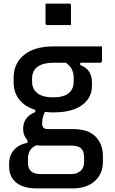

<svg xmlns="http://www.w3.org/2000/svg" viewBox="-20 -801 640 1071"><path d="M109 -82Q109 -149 177 -176V-188Q119 -206 87.5 -245.5Q56 -285 56 -343V-367Q56 -447 114 -494.5Q172 -542 277 -542H549V-462Q549 -451 538 -451H428V-438Q463 -425 478 -400Q493 -375 493 -342V-323Q493 -255 437.5 -214.5Q382 -174 277 -174Q253 -174 231 -177Q215 -148 215 -111Q215 -81 246 -81H387Q472 -81 513 -39Q554 3 554 70V102Q554 167 509.5 208.5Q465 250 381 250H187Q110 250 70.5 217.5Q31 185 31 129V111Q31 66 58.5 35Q86 4 133 -4V-19Q109 -45 109 -82ZM277 -258Q333 -258 362 -280.5Q391 -303 391 -345V-368Q391 -393 381.5 -413Q372 -433 348 -451H277Q221 -451 190 -429Q159 -407 159 -363V-343Q159 -309 181 -288Q210 -258 277 -258ZM209 170H377Q397 170 410.5 164Q424 158 432 150Q449 133 449 101V76Q449 44 433 27.5Q417 11 377 11H202Q193 11 185 9Q158 19 147 39Q136 59 136 83V109Q136 137 152.5 153.5Q169 170 209 170ZM234 -781H365Q376 -781 376 -770V-661H245Q234 -661 234 -672Z"/></svg>

Font: Recursive Mn Lnr St Med
Style: Regular
Weight: 500
Monospace: yes
Version: Version 1.079;hotconv 1.0.112;makeotfexe 2.5.65598; ttfautoh